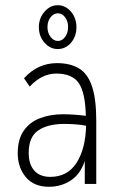

<svg xmlns="http://www.w3.org/2000/svg" viewBox="-20 -705 440 736"><path d="M168 11Q110 11 79 -26Q48 -63 48 -118Q48 -171 71 -204Q94 -237 133.5 -252Q173 -267 222 -267Q240 -267 263.5 -265.5Q287 -264 309 -261Q307 -351 281.5 -387Q256 -423 196 -423Q140 -423 94 -373L72 -405Q125 -463 198 -463Q249 -463 282.5 -443Q316 -423 332.5 -374.5Q349 -326 349 -242V0H305V-88Q288 -37 251 -13Q214 11 168 11ZM90 -119Q90 -75 111.5 -51Q133 -27 173 -27Q239 -27 273.5 -81Q308 -135 310 -223Q290 -227 267.5 -228.5Q245 -230 227 -230Q163 -230 126.5 -205Q90 -180 90 -119ZM201 -517Q172 -517 150.5 -541.5Q129 -566 129 -601Q129 -635 150.5 -660Q172 -685 201 -685Q231 -685 252 -660.5Q273 -636 273 -600Q273 -566 252.5 -541.5Q232 -517 201 -517ZM202 -548Q218 -548 229.5 -563.5Q241 -579 241 -601Q241 -624 229.5 -639Q218 -654 202 -654Q186 -654 174 -639Q162 -624 162 -601Q162 -579 174 -563.5Q186 -548 202 -548Z"/></svg>

Font: Inconsolata Condensed Light
Style: Regular
Weight: 300
Width: 3
Monospace: yes
Designer: Raph Levien, Cyreal, Brenton Simpson
Foundry: Raph Levien, Cyreal, Google
Version: Version 3.001; ttfautohint (v1.8.2.53-6de2)